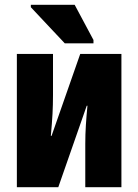

<svg xmlns="http://www.w3.org/2000/svg" viewBox="-20 -777 574 797"><path d="M50 0V-553H200V-383Q200 -342 198 -304.5Q196 -267 191 -213H194L313 -553H484V0H334V-180Q334 -219 336.5 -258Q339 -297 343 -338H340L222 0ZM249 -597 108 -747V-757H290L368 -611V-597Z"/></svg>

Font: Noto Sans ExtraCondensed Black
Style: Regular
Weight: 900
Width: 2
Designer: Monotype Design Team
Foundry: Monotype Imaging Inc.
Version: Version 2.013; ttfautohint (v1.8.4.7-5d5b)